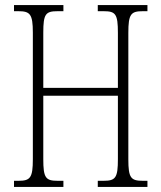

<svg xmlns="http://www.w3.org/2000/svg" viewBox="-20 -734 634 754"><path d="M35 0H229V-24H206C159 -24 150 -36 150 -109V-358H443V-109C443 -36 434 -24 387 -24H364V0H559V-24H541C494 -24 484 -35 484 -108V-605C484 -679 494 -690 541 -690H559V-714H364V-690H387C434 -690 443 -679 443 -605V-389H150V-606C150 -679 159 -690 206 -690H229V-714H35V-690H52C98 -690 109 -679 109 -606V-109C109 -36 99 -24 53 -24H35Z"/></svg>

Font: Noto Serif Georgian ExtraCondensed ExtraLight
Style: Regular
Weight: 200
Width: 2
Designer: Monotype Design Team, Akaki Razmadze
Foundry: Google LLC
Version: Version 2.003